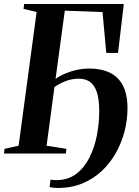

<svg xmlns="http://www.w3.org/2000/svg" viewBox="-27 -763 690 954"><path d="M295 -710 249 -371Q273.5 -388 301.8 -399.5Q330 -411 359.2 -416.8Q388.5 -422.5 416.5 -422.5Q475.5 -422.5 518.2 -402Q561 -381.5 583.8 -337.8Q606.5 -294 606.5 -224Q606.5 -167 591.8 -110.2Q577 -53.5 548.5 -2.8Q520 48 478.2 87Q436.5 126 382 148.5Q327.5 171 261 171Q249.5 171 238.5 169.8Q227.5 168.5 219.5 166.5L224 129.5Q230.5 131 239 131.5Q247.5 132 255.5 132Q311 131.5 351 101.5Q391 71.5 416.5 21.8Q442 -28 454 -88.5Q466 -149 466 -210.5Q466 -270.5 454 -305.8Q442 -341 419.8 -356.5Q397.5 -372 365 -372Q331 -372 300.5 -360.5Q270 -349 243.5 -330.5L204.5 -39L303 -23.5L300 0H-7L-4.5 -23.5L65.5 -39L155 -703.5L90 -719L93 -743H588L559.5 -500H501L482.5 -703Z"/></svg>

Font: Merriweather 120pt SemiBold
Style: Italic
Weight: 600
Italic angle: -7.8°
Version: Version 2.101